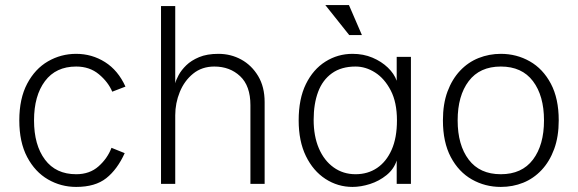

<svg xmlns="http://www.w3.org/2000/svg" viewBox="-20 -724 2276 756"><path d="M474 -383 422 -363Q406 -401 369.5 -431.5Q333 -462 280 -462Q200 -462 157 -404.5Q114 -347 114 -250Q114 -153 157 -95.5Q200 -38 280 -38Q333 -38 368 -69Q403 -100 419 -142L471 -121Q442 -57 398.5 -22.5Q355 12 280 12Q220 12 169 -17.5Q118 -47 87 -105.5Q56 -164 56 -250Q56 -336 87 -394.5Q118 -453 169 -482.5Q220 -512 280 -512Q342 -512 393.5 -479.5Q445 -447 474 -383Z M614 0V-700H670V-396Q673 -409 683.5 -428.5Q694 -448 713.5 -467Q733 -486 764 -499Q795 -512 840 -512Q889 -512 930 -489.5Q971 -467 996.5 -424.5Q1022 -382 1022 -322V0H966V-310Q966 -386 925.5 -424Q885 -462 824 -462Q775 -462 740.5 -434Q706 -406 688 -362Q670 -318 670 -270V0Z M1368 12Q1310 12 1261.5 -19.5Q1213 -51 1184.5 -109.5Q1156 -168 1156 -250Q1156 -335 1184.5 -393Q1213 -451 1261.5 -481.5Q1310 -512 1368 -512Q1411 -512 1446.5 -497Q1482 -482 1507 -458Q1532 -434 1542 -406V-500H1598V0H1542V-92Q1531 -58 1502 -34.5Q1473 -11 1437 0.5Q1401 12 1368 12ZM1380 -38Q1428 -38 1464.5 -62.5Q1501 -87 1522 -134Q1543 -181 1543 -250Q1543 -321 1518.5 -368Q1494 -415 1457 -438.5Q1420 -462 1380 -462Q1324 -462 1287 -435.5Q1250 -409 1232.5 -362Q1215 -315 1215 -252Q1215 -188 1235.5 -140Q1256 -92 1293.5 -65Q1331 -38 1380 -38ZM1355 -586 1261 -704H1354L1405 -586Z M1952 12Q1890 12 1838 -17.5Q1786 -47 1755 -105.5Q1724 -164 1724 -250Q1724 -315 1742 -363.5Q1760 -412 1791.5 -445.5Q1823 -479 1864.5 -495.5Q1906 -512 1952 -512Q2014 -512 2066 -482.5Q2118 -453 2149 -394.5Q2180 -336 2180 -250Q2180 -186 2162 -137Q2144 -88 2112.5 -54.5Q2081 -21 2040 -4.5Q1999 12 1952 12ZM1952 -38Q2035 -38 2078.5 -95.5Q2122 -153 2122 -250Q2122 -347 2078.5 -404.5Q2035 -462 1952 -462Q1869 -462 1825.5 -404.5Q1782 -347 1782 -250Q1782 -153 1825.5 -95.5Q1869 -38 1952 -38Z"/></svg>

Font: Inclusive Sans Light
Style: Regular
Weight: 300
Designer: Olivia King
Foundry: Olivia King
Version: Version 2.004